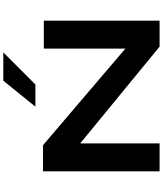

<svg xmlns="http://www.w3.org/2000/svg" viewBox="68 -1053 985 1161"><g transform="rotate(-90 560.5 -472.5)"><path d="M105 0V-705H263L847 -207V-700H1016V0H859L274 -480V0ZM496 -751 653 -945H824L630 -751Z"/></g></svg>

Font: Georama ExtraExtended SemiBold
Style: Regular
Weight: 600
Width: 8
Designer: Jean-Baptiste Levee
Foundry: Production Type
Version: Version 1.000